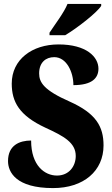

<svg xmlns="http://www.w3.org/2000/svg" viewBox="-20 -951 574 981"><path d="M233 -784V-771H313C375 -808 475 -886 497 -921V-931H325C307 -886 259 -824 233 -784ZM251 10C408 10 509 -78 509 -208C509 -305 470 -372 336 -432C204 -490 180 -530 180 -576C180 -632 214 -659 257 -659C320 -659 355 -583 355 -516C450 -516 483 -552 483 -600C483 -660 422 -724 279 -724C144 -724 40 -647 40 -524C40 -431 78 -361 211 -299C307 -255 367 -222 367 -154C367 -102 333 -54 271 -54C209 -54 139 -104 139 -233C80 -233 21 -209 21 -128C21 -72 61 10 251 10Z"/></svg>

Font: Noto Serif Ethiopic Condensed Black
Style: Regular
Weight: 900
Width: 3
Designer: Monotype Design Team
Foundry: Monotype Imaging Inc.
Version: Version 2.102